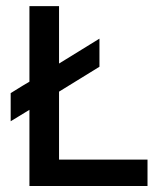

<svg xmlns="http://www.w3.org/2000/svg" viewBox="-20 -620 538 640"><path d="M15.6 -215.8Q31.2 -225.6 78.1 -253.9Q78.1 -190.4 78.1 0Q176.8 0 471.7 0Q471.7 -22.5 471.7 -87.9Q398.4 -87.9 176.8 -87.9Q176.8 -144.5 176.8 -314.5Q210.9 -335 311.5 -397.5Q311.5 -420.9 311.5 -491.2Q278.3 -470.7 176.8 -408.2Q176.8 -456.1 176.8 -599.6Q152.3 -599.6 78.1 -599.6Q78.1 -537.1 78.1 -347.7Q62.5 -338.9 15.6 -309.6Q15.6 -306.6 15.6 -297.9Q15.6 -277.3 15.6 -215.8Z"/></svg>

Font: TextaAlt
Style: Bold
Weight: 400
Designer: Daniel Hernandez & Miguel Hernandez
Version: Version 1.005;com.myfonts.easy.latinotype.texta.alt-bold.wfk